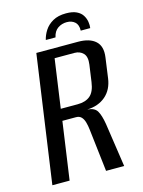

<svg xmlns="http://www.w3.org/2000/svg" viewBox="-112 -794 639 860"><g transform="rotate(-15 208.0 -364.0)"><path d="M280 -728Q310 -728 328.5 -719Q347 -710 356 -695.5Q365 -681 367.5 -665Q370 -649 368 -636H324Q325 -663 310.5 -676Q296 -689 273 -689Q250 -689 231.5 -676.5Q213 -664 207 -636H162Q167 -658 180.5 -679Q194 -700 218.5 -714Q243 -728 280 -728ZM22 0 106 -591H300Q353 -591 380 -566.5Q407 -542 400 -492L387 -398Q380 -347 346.5 -318Q313 -289 260 -287H261Q294 -285 306 -265Q318 -245 325 -203L355 0H271L248 -198Q246 -216 241.5 -232Q237 -248 228 -257.5Q219 -267 203 -267H140L102 0ZM147 -321H225Q262 -321 283.5 -339Q305 -357 311 -401L322 -479Q327 -515 311.5 -531Q296 -547 271 -547H179Z"/></g></svg>

Font: Alumni Sans Thin Medium
Style: Italic
Weight: 500
Italic angle: -8°
Version: Version 1.016